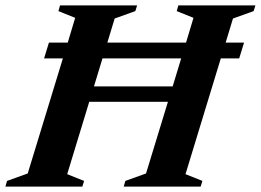

<svg xmlns="http://www.w3.org/2000/svg" viewBox="-48 -690 964 710"><path d="M115 -474 133 -532.5H202.5L230 -624L168 -649L174 -670H459L452.5 -649L376 -621.5L349 -532.5H640L667.5 -624L605.5 -649L611.5 -670H896.5L890 -649L813.5 -621.5L786.5 -532.5H854.5L836.5 -474H768.5L638 -46L700.5 -21L694 0H409.5L415.5 -21L492 -48.5L573 -313.5H282L200.5 -46L263 -21L256.5 0H-28L-22 -21L54.5 -48.5L184.5 -474ZM299.5 -370.5H590.5L622 -474H331Z"/></svg>

Font: Newsreader 16pt
Style: Bold Italic
Weight: 700
Italic angle: -17°
Designer: Hugues Gentile
Foundry: Production Type
Version: Version 1.003; ttfautohint (v1.8.3)